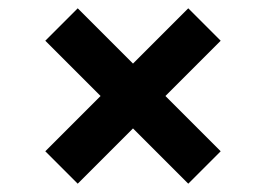

<svg xmlns="http://www.w3.org/2000/svg" viewBox="-20 -581 640 462"><path d="M167 -561 300 -428 433 -561 511 -483 378 -350 511 -217 433 -139 300 -272 167 -139 89 -217 222 -350 89 -483Z"/></svg>

Font: Epunda Sans ExtraBold
Style: Regular
Weight: 800
Designer: Simon Atzbach
Foundry: typofactur
Version: Version 2.204; ttfautohint (v1.8.4.7-5d5b)